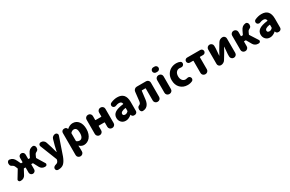

<svg xmlns="http://www.w3.org/2000/svg" viewBox="222 -2595 6997 4638"><g transform="rotate(-30 3720.5 -276.0)"><path d="M700.2 -301.8Q696.3 -293 701.2 -285.2L831.1 -72.3Q838.9 -60.5 838.9 -47.9Q838.9 -36.1 832 -24.4Q819.3 0 791 0H770.5Q731.4 0 698.2 -20.5Q665 -41 646.5 -75.2L573.2 -213.9Q569.3 -222.7 559.6 -222.7H529.3Q519.5 -222.7 519.5 -212.9V-78.1Q519.5 -45.9 496.6 -22.9Q473.6 0 441.4 0Q409.2 0 386.2 -22.9Q363.3 -45.9 363.3 -78.1V-212.9Q363.3 -222.7 353.5 -222.7H324.2Q314.5 -222.7 309.6 -213.9L236.3 -75.2Q218.8 -41 185.1 -20.5Q151.4 0 112.3 0H91.8Q64.5 0 50.8 -24.4Q43.9 -36.1 43.9 -47.9Q43.9 -60.5 51.8 -72.3L181.6 -286.1Q186.5 -293.9 182.6 -302.7L158.2 -360.4Q142.6 -394.5 122.1 -406.2Q120.1 -407.2 108.4 -413.6Q96.7 -419.9 93.3 -422.4Q89.8 -424.8 81.1 -431.2Q72.3 -437.5 68.4 -441.9Q64.5 -446.3 60.5 -453.6Q56.6 -460.9 54.7 -467.8L50.8 -492.2Q49.8 -501 49.8 -508.8Q49.8 -535.2 65.4 -556.6Q83 -582 111.3 -582Q115.2 -582 120.1 -581.1Q169.9 -575.2 205.6 -547.9Q241.2 -520.5 267.6 -463.9L311.5 -372.1Q316.4 -363.3 326.2 -363.3H353.5Q363.3 -363.3 363.3 -373V-490.2Q363.3 -523.4 386.2 -546.4Q409.2 -569.3 441.4 -569.3Q473.6 -569.3 496.6 -546.4Q519.5 -523.4 519.5 -490.2V-373Q519.5 -363.3 529.3 -363.3H556.6Q566.4 -363.3 570.3 -372.1L615.2 -463.9Q641.6 -520.5 677.2 -547.9Q712.9 -575.2 763.7 -581.1Q767.6 -582 771.5 -582Q799.8 -582 817.4 -556.6Q833 -535.2 833 -508.8Q833 -501 832 -492.2L828.1 -467.8Q826.2 -460.9 822.3 -453.6Q818.4 -446.3 814.5 -441.9Q810.5 -437.5 802.2 -431.2Q793.9 -424.8 790 -422.4Q786.1 -419.9 774.9 -413.6Q763.7 -407.2 760.7 -406.2Q740.2 -394.5 725.6 -360.4Z M1025.4 221.7Q1017.6 221.7 1009.8 220.7Q982.4 219.7 966.8 196.3Q956.1 178.7 956.1 160.2Q956.1 151.4 958 142.6Q968.8 97.7 1042 79.1Q1089.8 67.4 1106.4 14.6L1112.3 -4.9Q1115.2 -14.6 1111.3 -23.4L927.7 -487.3Q923.8 -499 923.8 -509.8Q923.8 -526.4 933.6 -541Q951.2 -566.4 981.4 -566.4H991.2Q1028.3 -566.4 1059.1 -543.9Q1089.8 -521.5 1101.6 -485.4L1151.4 -331.1Q1157.2 -313.5 1195.3 -171.9Q1196.3 -169.9 1198.7 -169.9Q1201.2 -169.9 1201.2 -171.9Q1210.9 -218.8 1238.3 -331.1L1281.2 -485.4Q1291 -521.5 1320.8 -543.9Q1350.6 -566.4 1388.7 -566.4Q1418.9 -566.4 1437.5 -541Q1449.2 -525.4 1449.2 -506.8Q1449.2 -497.1 1445.3 -486.3L1277.3 2.9Q1233.4 119.1 1178.2 170.4Q1123 221.7 1025.4 221.7Z M1643.6 209Q1608.4 209 1583.5 184.1Q1558.6 159.2 1558.6 124V-494.1Q1558.6 -524.4 1579.6 -545.9Q1600.6 -567.4 1630.9 -567.4H1653.3Q1674.8 -567.4 1691.9 -553.2Q1709 -539.1 1713.9 -517.6L1714.8 -513.7Q1714.8 -511.7 1717.3 -511.7Q1719.7 -511.7 1720.7 -513.7Q1797.9 -581.1 1878.9 -581.1Q1981.4 -581.1 2041.5 -502.4Q2101.6 -423.8 2101.6 -292Q2101.6 -220.7 2081.5 -161.6Q2061.5 -102.5 2027.8 -64Q1994.1 -25.4 1951.2 -4.9Q1908.2 15.6 1862.3 15.6Q1793.9 15.6 1737.3 -36.1Q1735.4 -38.1 1732.9 -37.1Q1730.5 -36.1 1730.5 -33.2L1735.4 45.9V124Q1735.4 159.2 1710.4 184.1Q1685.5 209 1650.4 209ZM1820.3 -129.9Q1864.3 -129.9 1891.1 -168.9Q1918 -208 1918 -289.1Q1918 -364.3 1895.5 -399.9Q1873 -435.5 1826.2 -435.5Q1783.2 -435.5 1742.2 -394.5Q1735.4 -388.7 1735.4 -377.9V-172.9Q1735.4 -162.1 1743.2 -157.2Q1777.3 -129.9 1820.3 -129.9Z M2300.8 0Q2265.6 0 2240.7 -24.9Q2215.8 -49.8 2215.8 -85V-484.4Q2215.8 -519.5 2240.7 -544.4Q2265.6 -569.3 2300.8 -569.3H2307.6Q2342.8 -569.3 2367.7 -544.4Q2392.6 -519.5 2392.6 -484.4V-377Q2392.6 -367.2 2402.3 -367.2H2553.7Q2563.5 -367.2 2563.5 -377V-484.4Q2563.5 -519.5 2588.4 -544.4Q2613.3 -569.3 2648.4 -569.3H2656.2Q2691.4 -569.3 2716.3 -544.4Q2741.2 -519.5 2741.2 -484.4V-85Q2741.2 -49.8 2716.3 -24.9Q2691.4 0 2656.2 0H2648.4Q2613.3 0 2588.4 -24.9Q2563.5 -49.8 2563.5 -85V-202.1Q2563.5 -211.9 2553.7 -211.9H2402.3Q2392.6 -211.9 2392.6 -202.1V-85Q2392.6 -49.8 2367.7 -24.9Q2342.8 0 2307.6 0Z M3028.3 13.7Q2952.1 13.7 2905.8 -36.1Q2859.4 -85.9 2859.4 -159.2Q2859.4 -248 2932.6 -298.3Q3005.9 -348.6 3166 -367.2Q3175.8 -368.2 3173.8 -377.9Q3164.1 -441.4 3089.8 -441.4Q3048.8 -441.4 3000 -420.9Q2985.4 -414.1 2970.7 -414.1Q2960 -414.1 2948.2 -418Q2921.9 -425.8 2909.2 -449.2Q2901.4 -464.8 2901.4 -481.4Q2901.4 -491.2 2904.3 -501Q2912.1 -527.3 2936.5 -539.1Q3031.2 -583 3123 -583Q3353.5 -583 3353.5 -323.2V-72.3Q3353.5 -42 3332 -21Q3310.5 0 3281.2 0H3260.7Q3238.3 0 3220.2 -14.2Q3202.1 -28.3 3197.3 -50.8L3196.3 -54.7Q3195.3 -56.6 3193.4 -56.6Q3191.4 -56.6 3190.4 -55.7Q3111.3 13.7 3028.3 13.7ZM3089.8 -124Q3130.9 -124 3168.9 -162.1Q3175.8 -168.9 3175.8 -178.7V-250Q3175.8 -253.9 3172.9 -256.8Q3169.9 -258.8 3167 -258.8Q3166 -258.8 3166 -258.8Q3028.3 -238.3 3028.3 -172.9Q3028.3 -148.4 3044.4 -136.2Q3060.5 -124 3089.8 -124Z M3503.9 13.7Q3502 13.7 3501 13.7Q3468.8 13.7 3451.2 -13.7Q3436.5 -36.1 3436.5 -61.5Q3436.5 -70.3 3438.5 -79.1L3443.4 -104.5Q3445.3 -115.2 3453.1 -124.5Q3460.9 -133.8 3466.3 -137.2Q3471.7 -140.6 3487.8 -149.9Q3503.9 -159.2 3506.8 -160.2Q3534.2 -175.8 3542 -235.4Q3548.8 -290 3570.3 -484.4Q3574.2 -520.5 3601.6 -544.9Q3628.9 -569.3 3665 -569.3H3923.8Q3959 -569.3 3983.9 -544.4Q4008.8 -519.5 4008.8 -484.4V-85Q4008.8 -49.8 3983.9 -24.9Q3959 0 3923.8 0H3916Q3880.9 0 3856 -24.9Q3831.1 -49.8 3831.1 -85V-419.9Q3831.1 -429.7 3821.3 -429.7H3730.5Q3720.7 -429.7 3719.7 -419.9Q3695.3 -222.7 3690.4 -184.6Q3661.1 7.8 3503.9 13.7Z M4241.2 -631.8Q4211.9 -631.8 4190.9 -652.8Q4169.9 -673.8 4169.9 -703.1Q4169.9 -732.4 4190.9 -753.4Q4211.9 -774.4 4241.2 -774.4H4279.3Q4308.6 -774.4 4329.6 -753.4Q4350.6 -732.4 4350.6 -703.1Q4350.6 -673.8 4329.6 -652.8Q4308.6 -631.8 4279.3 -631.8ZM4254.9 -20.5Q4219.7 -20.5 4194.8 -45.4Q4169.9 -70.3 4169.9 -105.5V-461.9Q4169.9 -497.1 4194.8 -522Q4219.7 -546.9 4254.9 -546.9H4265.6Q4300.8 -546.9 4325.7 -522Q4350.6 -497.1 4350.6 -461.9V-105.5Q4350.6 -70.3 4325.7 -45.4Q4300.8 -20.5 4265.6 -20.5Z M4754.9 13.7Q4630.9 13.7 4551.3 -66.4Q4471.7 -146.5 4471.7 -284.2Q4471.7 -375 4513.7 -444.3Q4555.7 -513.7 4623 -548.3Q4690.4 -583 4770.5 -583Q4829.1 -583 4877.9 -560.5Q4904.3 -547.9 4908.2 -518.6Q4909.2 -512.7 4909.2 -506.8Q4909.2 -483.4 4895.5 -464.8L4891.6 -460.9Q4873 -434.6 4829.1 -434.6Q4814.5 -434.6 4796.9 -437.5Q4789.1 -439.5 4780.3 -439.5Q4722.7 -439.5 4688 -397.5Q4653.3 -355.5 4653.3 -284.2Q4653.3 -214.8 4687.5 -172.4Q4721.7 -129.9 4774.4 -129.9Q4794.9 -129.9 4814.5 -136.7Q4830.1 -142.6 4845.7 -142.6Q4856.4 -142.6 4867.2 -140.6Q4894.5 -133.8 4907.2 -111.3Q4918.9 -93.8 4918.9 -73.2Q4918.9 -65.4 4917 -57.6Q4911.1 -28.3 4885.7 -15.6Q4825.2 13.7 4754.9 13.7Z M5248 0Q5212.9 0 5188 -24.9Q5163.1 -49.8 5163.1 -85V-419.9Q5163.1 -429.7 5153.3 -429.7H5067.4Q5038.1 -429.7 5018.1 -450.2Q4998 -470.7 4998 -499.5Q4998 -528.3 5018.1 -548.8Q5038.1 -569.3 5067.4 -569.3H5436.5Q5464.8 -569.3 5485.4 -548.8Q5505.9 -528.3 5505.9 -499.5Q5505.9 -470.7 5485.4 -450.2Q5464.8 -429.7 5436.5 -429.7H5350.6Q5340.8 -429.7 5340.8 -419.9V-85Q5340.8 -49.8 5315.9 -24.9Q5291 0 5255.9 0Z M5687.5 0Q5654.3 0 5630.9 -23.4Q5607.4 -46.9 5607.4 -80.1V-484.4Q5607.4 -519.5 5632.3 -544.4Q5657.2 -569.3 5692.4 -569.3H5694.3Q5729.5 -569.3 5754.4 -544.4Q5779.3 -519.5 5779.3 -484.4V-420.9Q5779.3 -377 5763.7 -221.7Q5762.7 -219.7 5765.1 -219.7Q5767.6 -219.7 5768.6 -221.7Q5775.4 -236.3 5799.3 -278.8Q5823.2 -321.3 5832 -338.9L5929.7 -500Q5948.2 -532.2 5981.4 -550.8Q6014.6 -569.3 6051.8 -569.3Q6085.9 -569.3 6109.4 -545.4Q6132.8 -521.5 6132.8 -488.3V-85Q6132.8 -49.8 6107.9 -24.9Q6083 0 6047.9 0H6045.9Q6010.7 0 5985.8 -24.9Q5960.9 -49.8 5960.9 -85V-148.4Q5960.9 -189.5 5976.6 -346.7Q5977.5 -348.6 5975.6 -348.6Q5973.6 -348.6 5971.7 -347.7Q5962.9 -331.1 5939.9 -288.6Q5917 -246.1 5908.2 -230.5L5809.6 -68.4Q5791 -37.1 5757.8 -18.6Q5724.6 0 5687.5 0Z M6641.6 -307.6Q6636.7 -298.8 6642.6 -291L6783.2 -71.3Q6791 -59.6 6791 -46.9Q6791 -35.2 6785.2 -24.4Q6771.5 0 6744.1 0H6719.7Q6680.7 0 6646.5 -20Q6612.3 -40 6592.8 -73.2L6511.7 -214.8Q6506.8 -222.7 6497.1 -222.7H6462.9Q6453.1 -222.7 6453.1 -212.9V-85Q6453.1 -49.8 6428.2 -24.9Q6403.3 0 6368.2 0H6361.3Q6326.2 0 6301.3 -24.9Q6276.4 -49.8 6276.4 -85V-484.4Q6276.4 -519.5 6301.3 -544.4Q6326.2 -569.3 6361.3 -569.3H6368.2Q6403.3 -569.3 6428.2 -544.4Q6453.1 -519.5 6453.1 -484.4V-373Q6453.1 -363.3 6462.9 -363.3H6495.1Q6504.9 -363.3 6509.8 -372.1L6553.7 -463.9Q6582 -523.4 6616.7 -549.8Q6651.4 -576.2 6702.1 -581.1Q6706.1 -582 6710 -582Q6738.3 -582 6756.8 -556.6Q6772.5 -534.2 6772.5 -507.8Q6772.5 -500 6771.5 -492.2L6767.6 -468.8Q6766.6 -461.9 6762.7 -454.6Q6758.8 -447.3 6754.9 -442.4Q6751 -437.5 6742.2 -431.2Q6733.4 -424.8 6729.5 -422.9Q6725.6 -420.9 6713.9 -414.1Q6702.1 -407.2 6700.2 -406.2Q6679.7 -394.5 6665 -360.4Z M7051.8 13.7Q6975.6 13.7 6929.2 -36.1Q6882.8 -85.9 6882.8 -159.2Q6882.8 -248 6956.1 -298.3Q7029.3 -348.6 7189.5 -367.2Q7199.2 -368.2 7197.3 -377.9Q7187.5 -441.4 7113.3 -441.4Q7072.3 -441.4 7023.4 -420.9Q7008.8 -414.1 6994.1 -414.1Q6983.4 -414.1 6971.7 -418Q6945.3 -425.8 6932.6 -449.2Q6924.8 -464.8 6924.8 -481.4Q6924.8 -491.2 6927.7 -501Q6935.5 -527.3 6960 -539.1Q7054.7 -583 7146.5 -583Q7377 -583 7377 -323.2V-72.3Q7377 -42 7355.5 -21Q7334 0 7304.7 0H7284.2Q7261.7 0 7243.7 -14.2Q7225.6 -28.3 7220.7 -50.8L7219.7 -54.7Q7218.8 -56.6 7216.8 -56.6Q7214.8 -56.6 7213.9 -55.7Q7134.8 13.7 7051.8 13.7ZM7113.3 -124Q7154.3 -124 7192.4 -162.1Q7199.2 -168.9 7199.2 -178.7V-250Q7199.2 -253.9 7196.3 -256.8Q7193.4 -258.8 7190.4 -258.8Q7189.5 -258.8 7189.5 -258.8Q7051.8 -238.3 7051.8 -172.9Q7051.8 -148.4 7067.9 -136.2Q7084 -124 7113.3 -124Z"/></g></svg>

Font: Gen Jyuu GothicX Heavy
Style: Bold
Weight: 900
Designer: [Source Han Sans]
Ryoko NISHIZUKA  (kana & ideographs); Paul D. Hunt (Latin, Greek & Cyrillic); Wenlong ZHANG  (bopomofo
Version: Version 1.002.20150607